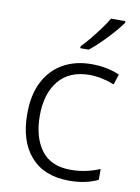

<svg xmlns="http://www.w3.org/2000/svg" viewBox="-87 -825 650 893"><g transform="rotate(10 238.0 -378.0)"><path d="M301 10Q184 10 120.5 -62Q57 -134 57 -263Q57 -353 89 -415Q121 -477 178.5 -509.5Q236 -542 313 -542Q351 -542 385 -535Q419 -528 445 -516L429 -467Q402 -478 371 -484.5Q340 -491 312 -491Q217 -491 166.5 -430Q116 -369 116 -264Q116 -164 161 -102.5Q206 -41 301 -41Q340 -41 375 -49Q410 -57 438 -69V-18Q412 -5 378.5 2.5Q345 10 301 10ZM432 -758Q417 -737 392.5 -709Q368 -681 340 -653.5Q312 -626 287 -606H247V-615Q266 -634 288 -661Q310 -688 330.5 -716Q351 -744 364 -766H432Z"/></g></svg>

Font: Noto Sans Sinhala Light
Style: Regular
Weight: 300
Designer: Jelle Bosma - Monotype Design Team
Foundry: Monotype Imaging Inc.
Version: Version 2.006; ttfautohint (v1.8.4.7-5d5b)